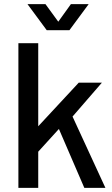

<svg xmlns="http://www.w3.org/2000/svg" viewBox="-20 -909 544 929"><path d="M113 -889 206 -763H316L409 -889H323L262 -804L200 -889ZM69 0H165V-175L265 -285L388 0H490L331 -345L473 -509H361L165 -298V-700H69Z"/></svg>

Font: Arthouse Owned Medium
Style: Regular
Weight: 500
Designer: Jeremy Tribby
Foundry: Tribby Type
Version: Version 1.000;PS 001.000;hotconv 1.0.88;makeotf.lib2.5.64775